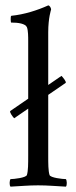

<svg xmlns="http://www.w3.org/2000/svg" viewBox="-20 -698 285 721"><path d="M33.2 -253.9 226.6 -386.7C230.5 -390.6 215.8 -408.2 210.9 -413.1L18.6 -281.2C14.6 -277.3 27.3 -259.8 33.2 -253.9ZM22.5 -638.7C18.6 -637.7 20.5 -613.3 21.5 -613.3C48.8 -613.3 75.2 -609.4 81.1 -595.7C85.9 -584 85.9 -558.6 85.9 -544.9V-113.3C85.9 -84 85.9 -56.6 81.1 -41C78.1 -30.3 31.2 -25.4 19.5 -25.4C15.6 -20.5 14.6 -2 19.5 2.9C59.6 1 85 -2 123 -2C161.1 -2 187.5 1 227.5 2.9C232.4 -2 231.4 -20.5 227.5 -25.4C215.8 -25.4 168.9 -30.3 166 -41C161.1 -56.6 161.1 -84 161.1 -113.3V-577.1C161.1 -630.9 171.9 -662.1 171.9 -662.1C171.9 -668.9 166 -677.7 161.1 -677.7C120.1 -659.2 71.3 -643.6 22.5 -638.7Z"/></svg>

Font: Crimson
Style: Roman
Weight: 400
Version: Version 0.2